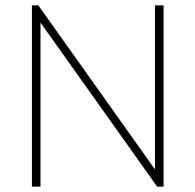

<svg xmlns="http://www.w3.org/2000/svg" viewBox="-20 -696 729 716"><path d="M99 0V-676H123L131 -634V0ZM566 0 116 -633 123 -676 573 -43ZM566 0 558 -42V-676H590V0Z"/></svg>

Font: Marine Company Thin
Style: Regular
Weight: 100
Designer: Rodrigo Fuenzalida
Foundry: fragTYPE
Version: Version 1.000